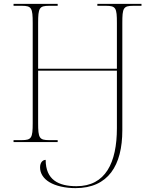

<svg xmlns="http://www.w3.org/2000/svg" viewBox="-20 -734 791 992"><path d="M370 238C539 238 612 121 612 -61V-615C612 -693 617 -704 669 -704H711V-714H483V-704H527C579 -704 584 -693 584 -615V-379H177V-615C177 -693 183 -704 234 -704H278V-714H50V-704H93C143 -704 149 -693 149 -615V-98C149 -21 143 -10 92 -10H50V0H278V-10H234C183 -10 177 -21 177 -98V-369H584V-72C584 107 525 228 375 228C282 228 216 195 216 92C202 92 187 104 187 131C187 162 205 189 235 207C268 227 318 238 370 238Z"/></svg>

Font: Noto Serif Display Thin
Style: Regular
Weight: 100
Designer: Monotype Design Team
Foundry: Monotype Imaging Inc.
Version: Version 2.009